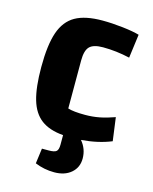

<svg xmlns="http://www.w3.org/2000/svg" viewBox="-106 -583 662 829"><g transform="rotate(15 225.5 -168.5)"><path d="M292 10Q320 43 320 86Q320 126 291.5 150.5Q263 175 216 175Q171 175 130 158L139 90H169Q195 90 203.5 82.5Q212 75 212 53V10Q150 5 113.5 -22.5Q77 -50 61 -104.5Q45 -159 45 -250Q45 -349 64.5 -405.5Q84 -462 128 -487Q172 -512 249 -512Q292 -512 340 -506.5Q388 -501 415 -493L401 -387Q340 -401 281 -401Q238 -401 221 -383.5Q204 -366 204 -322V-107Q229 -99 281 -99Q314 -99 345 -105Q376 -111 412 -124L426 -20Q368 4 292 10Z"/></g></svg>

Font: Changa SemiBold
Style: Regular
Weight: 600
Designer: Eduardo Rodriguez Tunni
Foundry: Eduardo Rodriguez Tunni
Version: Version 2.002; ttfautohint (v1.5) -l 8 -r 50 -G 150 -x 14 -H